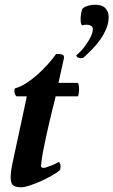

<svg xmlns="http://www.w3.org/2000/svg" viewBox="-20 -780 479 811"><path d="M329 -744Q340 -753 354.5 -756.5Q369 -760 382 -760Q411 -760 424.5 -746Q438 -732 439 -710Q439 -684 429.5 -660.5Q420 -637 405 -615Q390 -593 370.5 -573Q351 -553 332 -536Q322 -533 313 -535.5Q304 -538 302 -546Q311 -553 323 -566Q335 -579 346 -595Q357 -611 364.5 -627.5Q372 -644 372 -657Q372 -666 366 -670Q360 -674 352.5 -675Q345 -676 337.5 -675Q330 -674 327 -673Q322 -677 321 -688Q320 -699 321 -710.5Q322 -722 324.5 -732Q327 -742 329 -744ZM154 -86Q153 -84 153 -81Q153 -74 156 -73Q158 -71 165 -71Q168 -71 172 -72Q183 -76 196 -80.5Q209 -85 229 -96Q236 -88 236 -79Q236 -72 235 -68Q234 -64 232 -60Q218 -49 196 -36.5Q174 -24 150 -13.5Q126 -3 104.5 4Q83 11 70 11Q42 11 33.5 1Q25 -9 25 -30Q25 -54 33 -92Q51 -175 62.5 -229Q74 -283 81 -315Q88 -347 90.5 -359.5Q93 -372 93 -373H50Q42 -381 41 -392Q40 -403 44 -407Q66 -413 90.5 -428.5Q115 -444 138 -464.5Q161 -485 181.5 -508Q202 -531 217 -552H223Q237 -552 244.5 -548.5Q252 -545 250 -534L227 -430H309Q314 -422 314 -403Q314 -384 309 -373H215Q215 -371 211 -355.5Q207 -340 201 -316Q195 -292 188 -261.5Q181 -231 174 -199.5Q167 -168 161.5 -138.5Q156 -109 154 -86Z"/></svg>

Font: Lusitana
Style: Bold Italic
Weight: 700
Designer: Ana Paula Megda
Foundry: Ana Paula Megda
Version: Version 1.000; ttfautohint (v1.1) -l 8 -r 50 -G 200 -x 14 -D